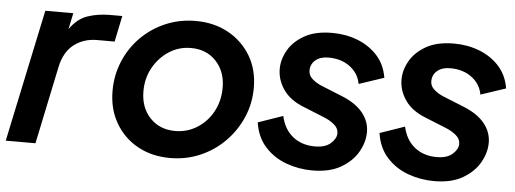

<svg xmlns="http://www.w3.org/2000/svg" viewBox="-42 -659 2090 779"><g transform="rotate(5 1002.5 -269.5)"><path d="M1 0 115 -539H229L215 -473Q246 -517 287.5 -531Q329 -545 378 -545H428L406 -439H335Q280 -439 240.5 -408.5Q201 -378 188 -315L122 0Z M671 12Q597 12 539.5 -19.5Q482 -51 448.5 -108Q415 -165 415 -240Q415 -303 438.5 -359.5Q462 -416 504.5 -459Q547 -502 604 -526.5Q661 -551 727 -551Q802 -551 860 -519Q918 -487 951.5 -431Q985 -375 985 -301Q985 -237 960.5 -180.5Q936 -124 893 -80.5Q850 -37 793 -12.5Q736 12 671 12ZM682 -99Q731 -99 771.5 -124.5Q812 -150 835.5 -193.5Q859 -237 859 -291Q859 -356 820 -398Q781 -440 717 -440Q668 -440 628 -414Q588 -388 564 -345Q540 -302 540 -249Q540 -182 579.5 -140.5Q619 -99 682 -99Z M1250 12Q1195 12 1144 -6.5Q1093 -25 1057.5 -64Q1022 -103 1013 -163L1114 -198Q1126 -144 1162.5 -115Q1199 -86 1252 -86Q1295 -86 1317 -106Q1339 -126 1339 -147Q1339 -168 1320.5 -183Q1302 -198 1279 -207L1195 -241Q1138 -263 1110.5 -302.5Q1083 -342 1083 -387Q1083 -426 1104.5 -463.5Q1126 -501 1170 -526Q1214 -551 1283 -551Q1338 -551 1386 -532.5Q1434 -514 1467 -478Q1500 -442 1509 -388L1407 -354Q1400 -396 1364.5 -423Q1329 -450 1276 -450Q1243 -450 1223.5 -433.5Q1204 -417 1204 -391Q1204 -371 1220 -357Q1236 -343 1257 -334L1346 -298Q1402 -275 1430 -240Q1458 -205 1458 -162Q1458 -122 1435.5 -82Q1413 -42 1367 -15Q1321 12 1250 12Z M1746 12Q1691 12 1640 -6.5Q1589 -25 1553.5 -64Q1518 -103 1509 -163L1610 -198Q1622 -144 1658.5 -115Q1695 -86 1748 -86Q1791 -86 1813 -106Q1835 -126 1835 -147Q1835 -168 1816.5 -183Q1798 -198 1775 -207L1691 -241Q1634 -263 1606.5 -302.5Q1579 -342 1579 -387Q1579 -426 1600.5 -463.5Q1622 -501 1666 -526Q1710 -551 1779 -551Q1834 -551 1882 -532.5Q1930 -514 1963 -478Q1996 -442 2005 -388L1903 -354Q1896 -396 1860.5 -423Q1825 -450 1772 -450Q1739 -450 1719.5 -433.5Q1700 -417 1700 -391Q1700 -371 1716 -357Q1732 -343 1753 -334L1842 -298Q1898 -275 1926 -240Q1954 -205 1954 -162Q1954 -122 1931.5 -82Q1909 -42 1863 -15Q1817 12 1746 12Z"/></g></svg>

Font: Plus Jakarta Display Medium
Style: Italic
Weight: 500
Italic angle: -12°
Designer: Gumpita Rahayu
Foundry: Tokotype Studio
Version: Version 1.000